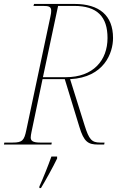

<svg xmlns="http://www.w3.org/2000/svg" viewBox="-29 -734 616 975"><path d="M-9 0H232L234 -10H175C136 -10 127 -20 127 -36C127 -44 129 -53 131 -64L187 -332H300L374 -90C397 -13 419 0 469 0H500L502 -10H480C436 -10 423 -27 401 -96L327 -332C500 -341 545 -465 545 -541C545 -656 475 -714 349 -714H144L141 -704H189C220 -704 231 -700 231 -679C231 -672 230 -662 227 -650L105 -75C94 -21 85 -10 35 -10H-7ZM305 -342H189L266 -704H347C465 -704 517 -649 517 -541C517 -428 445 -342 305 -342ZM171 213V221H179C202 183 241 113 261 71V61H232C215 109 190 171 171 213Z"/></svg>

Font: Noto Serif Display Thin
Style: Italic
Weight: 100
Italic angle: -12°
Designer: Monotype Design Team
Foundry: Monotype Imaging Inc.
Version: Version 2.009